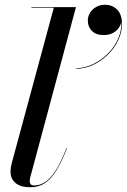

<svg xmlns="http://www.w3.org/2000/svg" viewBox="-20 -780 534 810"><path d="M108 10Q66.5 10 45.5 -8Q24.5 -26 24.5 -55Q24.5 -66 26 -75.2Q27.5 -84.5 29.5 -91.5L207 -747.5H112.5V-750H300.5L107.5 -31.5Q106.5 -27.5 106 -23.2Q105.5 -19 105.5 -16Q105.5 2.5 124 2.5Q149 2.5 171.5 -12.5Q194 -27.5 216 -62.2Q238 -97 260.5 -155.5L262.5 -154.5Q240.5 -98 218.2 -61.5Q196 -25 169.5 -7.5Q143 10 108 10ZM302 -490V-492.5Q337.5 -492.5 373.2 -509.8Q409 -527 437.2 -556Q465.5 -585 480.5 -621.8Q495.5 -658.5 490.5 -697.5H492Q492 -678 481.8 -663.2Q471.5 -648.5 455 -640.2Q438.5 -632 418.5 -632Q384.5 -632 367.5 -649.8Q350.5 -667.5 350.5 -693Q350.5 -711 360 -726.2Q369.5 -741.5 386 -750.8Q402.5 -760 422.5 -760Q453.5 -760 474 -739.8Q494.5 -719.5 494.5 -678.5Q494.5 -642.5 478 -608.8Q461.5 -575 433.8 -548.2Q406 -521.5 372 -505.8Q338 -490 302 -490Z"/></svg>

Font: Bodoni Moda 72pt Medium
Style: Italic
Weight: 500
Italic angle: -13°
Designer: Owen Earl
Foundry: indestructible type
Version: Version 2.004